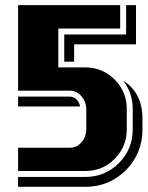

<svg xmlns="http://www.w3.org/2000/svg" viewBox="-20 -660 570 741"><path d="M529.8 -160.2Q529.8 -68.4 465.8 -2.9Q400.4 61 310.1 61H49.8V22.9H309.1Q385.3 22.9 439 -30.8Q492.2 -84 492.2 -160.2V-240.2Q492.2 -299.8 456.1 -348.1Q529.8 -301.8 529.8 -201.2ZM504.9 -488.8H266.1V-421.9H228V-526.9H466.8V-640.1H504.9ZM469.2 -160.2Q469.2 -93.8 422.6 -46.9Q376 0 309.1 0H49.8V-89.8H249Q275.9 -89.8 294.4 -110.8Q313 -131.8 313 -163.1V-235.8Q313 -267.1 294.2 -288.6Q275.4 -310.1 249 -310.1H49.8V-640.1H443.8V-549.8H205.1V-399.9H309.1Q375.5 -399.9 422.4 -353Q469.2 -306.2 469.2 -240.2ZM289.1 -249H288.1H49.8V-287.1H249Q263.7 -287.1 274.9 -276.4Q286.1 -265.6 289.1 -249Z"/></svg>

Font: Laconic
Style: Shadow
Weight: 900
Width: 6
Designer: Robby Woodard
Version: Version 1.000